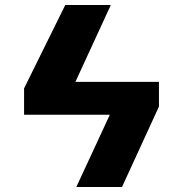

<svg xmlns="http://www.w3.org/2000/svg" viewBox="-20 -748 730 768"><path d="M423.3 -728 281.6 -420.5H615.8V-321.7L468 0H285.2L419.4 -289.1H76.3V-394.5L241.1 -728Z"/></svg>

Font: Inter P Extra Bold
Style: Regular
Weight: 800
Designer: Rasmus Andersson
Foundry: rsms
Version: Version 3.018;git-588b23468